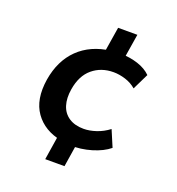

<svg xmlns="http://www.w3.org/2000/svg" viewBox="-131 -715 863 937"><g transform="rotate(20 300.0 -247.0)"><path d="M208 115 230 -25 250 3Q159 -14 112.5 -79.5Q66 -145 83 -253Q100 -356 163 -417.5Q226 -479 328 -492L299 -459L323 -609H423L400 -466L378 -495Q427 -494 468.5 -480.5Q510 -467 536 -441L495 -357Q471 -378 439 -388Q407 -398 377 -398Q313 -398 268 -360.5Q223 -323 211 -249Q203 -201 214.5 -164.5Q226 -128 256.5 -108Q287 -88 333 -88Q363 -88 397.5 -99.5Q432 -111 462 -134L498 -49Q464 -21 409 -4.5Q354 12 297 10L329 -19L308 115Z"/></g></svg>

Font: Mulish ExtraLight
Style: Italic
Weight: 200
Italic angle: -9°
Designer: Vernon Adams
Foundry: Vernon Adams
Version: Version 3.603